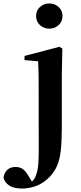

<svg xmlns="http://www.w3.org/2000/svg" viewBox="-115 -821 470 1112"><path d="M13 271Q-35 271 -61.5 253.5Q-88 236 -95 207Q-83 146 -24 146Q-1 146 16.5 158Q34 170 49 197L79 245V251H57V242Q69 232 78.5 221.5Q88 211 94 192Q105 164 107.5 119Q110 74 109.5 16.5Q109 -41 109 -106V-304Q109 -354 108.5 -392Q108 -430 106 -466L27 -473V-497L229 -550L246 -540L243 -388V-80Q243 -1 237 51.5Q231 104 215.5 139.5Q200 175 171 205Q134 242 93 256.5Q52 271 13 271ZM171 -655Q139 -655 116.5 -675.5Q94 -696 94 -729Q94 -760 116.5 -780.5Q139 -801 171 -801Q202 -801 224.5 -780.5Q247 -760 247 -729Q247 -696 224.5 -675.5Q202 -655 171 -655Z"/></svg>

Font: Noto Serif JP ExtraLight
Style: Bold
Weight: 700
Version: Version 2.003-H1;hotconv 1.1.1;makeotfexe 2.6.0